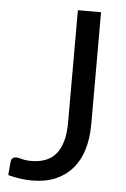

<svg xmlns="http://www.w3.org/2000/svg" viewBox="-52 -755 527 801"><g transform="rotate(5 211.0 -354.0)"><path d="M338.5 -247.5Q338.5 -187.5 323.8 -140Q309 -92.5 280.2 -59.8Q251.5 -27 209.5 -9.5Q167.5 8 113 8Q63.5 8 12 -6Q13 -20.5 14.5 -34.8Q16 -49 17 -63Q18 -71.5 23.2 -76.8Q28.5 -82 39.5 -82Q48.5 -82 63.2 -77.5Q78 -73 103 -73Q136 -73 162 -83Q188 -93 205.5 -114Q223 -135 232.2 -167.8Q241.5 -200.5 241.5 -245.5V-716.5H338.5Z"/></g></svg>

Font: Lato-Regular
Style: Regular
Weight: 400
Designer: Lukasz Dziedzic with Adam Twardoch and Botio Nikoltchev
Foundry: tyPoland Lukasz Dziedzic
Version: Version 2.015; 2015-08-06; http://www.latofonts.com/